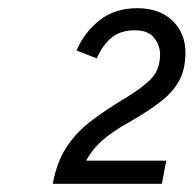

<svg xmlns="http://www.w3.org/2000/svg" viewBox="-20 -893 473 469"><path d="M109 -444Q118.5 -496.5 141.8 -532.5Q165 -568.5 200.8 -596Q236.5 -623.5 283 -651.5Q325.5 -676.5 348.2 -699.5Q371 -722.5 371 -760.5Q371 -781 357 -800Q343 -819 309 -819Q274.5 -819 252.5 -801Q230.5 -783 216.5 -750.5L167 -769.5Q185.5 -813.5 222.8 -843.2Q260 -873 315.5 -873Q369.5 -873 401.2 -842.5Q433 -812 433 -764.5Q433 -726.5 419.2 -699Q405.5 -671.5 375.8 -647.5Q346 -623.5 298 -596Q254.5 -572 229.8 -550Q205 -528 190.5 -500.5H386L375.5 -444Z"/></svg>

Font: Overpass Light
Style: Italic
Weight: 300
Italic angle: -10°
Designer: Delve Withrington, Dave Bailey, Thomas Jockin
Foundry: Delve Fonts LLC
Version: Version 4.000; ttfautohint (v1.8.3)